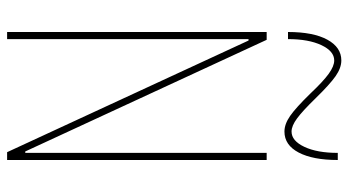

<svg xmlns="http://www.w3.org/2000/svg" viewBox="-240 -740 980 540"><g transform="rotate(90 250.0 -470.0)"><path d="M70 0V-730H92L406 -51H410V-730H430V0H408L94 -679H90V0ZM350 -780Q329 -780 306 -796Q283 -812 243 -853Q209 -889 187.5 -904.5Q166 -920 150 -920Q124 -920 107 -884Q90 -848 90 -790H70Q70 -861 91.5 -900.5Q113 -940 150 -940Q171 -940 194 -924Q217 -908 257 -867Q292 -831 313 -815.5Q334 -800 350 -800Q376 -800 393 -836Q410 -872 410 -930H430Q430 -860 409 -820Q388 -780 350 -780Z"/></g></svg>

Font: M PLUS Code Latin Thin
Style: Regular
Weight: 250
Designer: Coji Morishita
Foundry: UNDERFOREST DESIGN
Version: Version 1.002; ttfautohint (v1.8.3)